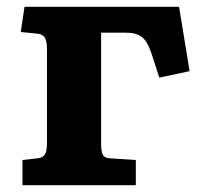

<svg xmlns="http://www.w3.org/2000/svg" viewBox="-20 -544 594 564"><path d="M46 0V-74L91 -79Q107 -81 112.5 -91Q118 -101 118 -127V-397Q118 -423 112 -433Q106 -443 91 -445L41 -450L52 -524H506L537 -335L448 -316L425 -387Q413 -423 396.5 -435.5Q380 -448 350 -448H277V-123Q277 -101 281.5 -90.5Q286 -80 302 -79L379 -74V0Z"/></svg>

Font: Literata 7pt
Style: Bold
Weight: 700
Designer: Latin by Veronika Burian and Jose Scaglione. Greek by Irene Vlachou. Cyrillic by Vera Evstafieva.
Foundry: TypeTogether
Version: Version 3.002